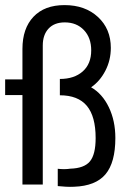

<svg xmlns="http://www.w3.org/2000/svg" viewBox="-20 -717 504 746"><path d="M67.2 0H146.2V-540.2Q146.2 -581.6 168.6 -605.8Q191 -630 231.6 -630Q277.6 -630 306 -600.2Q334.4 -570.4 334.4 -521.2Q334.4 -468.6 301.3 -439.4Q268.2 -410.2 212.6 -410.2V-346.8Q283 -346.8 317.3 -305.9Q351.6 -265 351.6 -180.6Q351.6 -116.8 329.4 -90Q307.2 -63.2 253 -61.6Q243 -60 230.7 -59.8Q218.4 -59.6 204.4 -61.2V6Q220.4 7.6 236.1 8.5Q251.8 9.4 267.8 8.6Q351.6 5.6 389.9 -39.9Q428.2 -85.4 428.2 -180.8Q428.2 -247.6 402.9 -300.3Q377.6 -353 334 -377.8Q368 -401 389.3 -442Q410.6 -483 410.6 -531Q410.6 -604.8 360.6 -651Q310.6 -697.2 230.6 -697.2Q153 -697.2 110.1 -651.9Q67.2 -606.6 67.2 -526.8ZM0 -347.6H106V-408.6H0Z"/></svg>

Font: Secuela Light
Style: Regular
Weight: 300
Designer: Fernando Haro
Foundry: deFharo
Version: Version 1.708